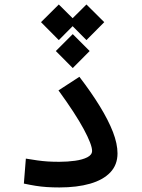

<svg xmlns="http://www.w3.org/2000/svg" viewBox="-20 -825 626 848"><path d="M242.2 2.9Q212.4 2.9 187 1.2Q161.6 -0.5 137.2 -4.4Q112.8 -8.3 85.4 -14.2L94.2 -124.5Q122.6 -119.6 145.5 -116.5Q168.5 -113.3 191.2 -111.8Q213.9 -110.4 242.2 -110.4Q278.3 -110.4 311.5 -115Q344.7 -119.6 365.7 -130.4Q386.7 -141.1 386.7 -158.7Q386.7 -186 349.9 -254.6Q313 -323.2 238.3 -425.8L330.6 -485.8Q383.3 -417 420.9 -355.7Q458.5 -294.4 478.8 -242.2Q499 -189.9 499 -147.5Q499 -97.2 467.3 -63.7Q435.5 -30.3 377.9 -13.7Q320.3 2.9 242.2 2.9ZM301.3 -674.3 376 -599.6 301.3 -524.4 226.6 -599.6ZM361.8 -805.2 440.4 -727.1 361.8 -647.9 283.2 -727.1ZM239.7 -805.2 318.4 -727.1 239.7 -647.9 161.1 -727.1Z"/></svg>

Font: Cascadia Code Medium
Style: Regular
Weight: 500
Monospace: yes
Designer: Aaron Bell
Foundry: Saja Typeworks
Version: Version 2407.024